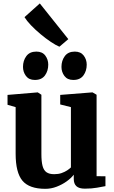

<svg xmlns="http://www.w3.org/2000/svg" viewBox="-20 -1118 682 1148"><path d="M487.5 10Q452.5 10 436.8 -4.8Q421 -19.5 421 -48V-73.5Q405.5 -53 378.8 -33.8Q352 -14.5 319 -1.8Q286 11 251 11Q155 11 114.2 -37.5Q73.5 -86 73.5 -199V-477.5L25 -491.5V-550.5L204 -565.5H206L227.5 -551.5V-197Q227.5 -152 234.5 -125.8Q241.5 -99.5 258.2 -88Q275 -76.5 304 -76.5Q329 -76.5 348.2 -83.2Q367.5 -90 381.5 -99.2Q395.5 -108.5 404 -117V-477.5L340 -493.5V-550.5L530 -565.5H533.5L557.5 -551.5V-64.5L610.5 -64V-5Q592.5 -1.5 560.5 4.2Q528.5 10 487.5 10ZM188 -640Q153 -640 135.2 -663.8Q117.5 -687.5 117.5 -718Q117.5 -755.5 137.5 -782.5Q157.5 -809.5 197 -809.5H198Q233 -809.5 250.8 -785.8Q268.5 -762 268.5 -731.5Q268.5 -694 248.8 -667Q229 -640 189 -640ZM418 -640Q383 -640 365.2 -663.8Q347.5 -687.5 347.5 -718Q347.5 -755.5 367.5 -782.5Q387.5 -809.5 427 -809.5H427.5Q462.5 -809.5 480.5 -785.8Q498.5 -762 498.5 -731.5Q498.5 -694 478.8 -667Q459 -640 419 -640ZM334.5 -839Q314 -847.5 284 -867.5Q254 -887.5 222.5 -913.8Q191 -940 165.2 -967Q139.5 -994 126.5 -1015.5L218 -1097.5L388.5 -884L335.5 -839Z"/></svg>

Font: Merriweather 24pt ExtraBold
Style: Regular
Weight: 800
Version: Version 2.100